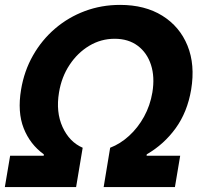

<svg xmlns="http://www.w3.org/2000/svg" viewBox="-20 -757 819 777"><path d="M-0.4 0 21 -126.8H157L157.3 -132.5Q101.6 -172.6 75.8 -238.1Q50.1 -303.6 65.3 -394.5Q77.8 -469.8 113.5 -532.5Q149.1 -595.2 202.8 -641.2Q256.4 -687.1 323.5 -712.2Q390.6 -737.2 465.9 -737.2Q566.4 -737.2 636.9 -693.4Q707.4 -649.5 738.8 -572.3Q770.2 -495 753.6 -394.5Q738.3 -303.6 690.9 -238.1Q643.5 -172.6 573.9 -132.5L573.2 -126.8H709.2L687.9 0H399.5L425.8 -159.1Q466.6 -174.7 502.3 -207.2Q538 -239.7 562.9 -284.8Q587.7 -329.9 596.6 -382.8Q606.9 -445.3 591.1 -494.3Q575.3 -543.3 537.5 -571.7Q499.6 -600.1 443.9 -600.1Q388.5 -600.1 341.1 -571.7Q293.7 -543.3 261.4 -494.3Q229 -445.3 218.8 -382.8Q205.6 -303.6 233.1 -243.1Q260.7 -182.5 314.6 -159.1L288 0Z"/></svg>

Font: Inter UI
Style: Bold Italic
Weight: 700
Italic angle: 9.39999°
Designer: Rasmus Andersson
Foundry: rsms
Version: 3.2;8d6f07862